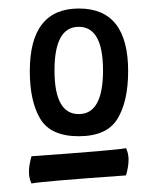

<svg xmlns="http://www.w3.org/2000/svg" viewBox="-20 -693 371 451"><path d="M50 -526Q50 -673 165.5 -673Q281 -673 281 -526Q281 -455 256 -414Q231 -373 165 -373Q99 -373 74.5 -414Q50 -455 50 -526ZM108 -527.5Q108 -425 165 -425Q222 -425 222 -527.5Q222 -630 165 -630Q108 -630 108 -527.5ZM54 -262Q48 -274 48 -289.5Q48 -305 54 -326Q252 -340 276 -345Q282 -333 282 -317.5Q282 -302 276 -281Q78 -267 54 -262Z"/></svg>

Font: Port Lligat Sans
Style: Regular
Weight: 400
Designer: Dario Muhafara, Eduardo Rodriguez Tunni
Foundry: Tipo
Version: Version 1.002